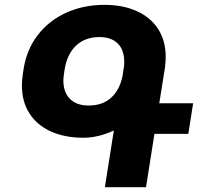

<svg xmlns="http://www.w3.org/2000/svg" viewBox="-20 -780 841 800"><path d="M764.6 -222.2H623.5L588.4 0H417L452.1 -222.2L454.6 -236.3Q389.2 -206.1 327.6 -206.1Q250 -206.1 192.1 -232.2Q134.3 -258.3 102.8 -307.4Q71.3 -356.4 71.3 -423.8Q71.3 -445.3 75.2 -471.7L78.6 -494.1Q91.3 -574.7 138.2 -635Q185.1 -695.3 256.8 -727.5Q328.6 -759.8 415 -759.8Q492.2 -759.8 550 -733.6Q607.9 -707.5 639.2 -658.7Q670.4 -609.9 670.4 -543Q670.4 -526.9 668 -505.9H668.5L664.1 -478L663.1 -471.7L662.6 -468.8L643.6 -349.6H784.7ZM490.2 -461.4 496.6 -503.4Q497.6 -510.3 497.6 -523.4Q497.6 -571.8 470.7 -598.6Q443.8 -625.5 394.5 -625.5Q334.5 -625.5 297.1 -590.1Q259.8 -554.7 249.5 -491.7L246.6 -473.1Q244.1 -456.1 244.1 -443.8Q244.1 -395.5 271.5 -367.9Q298.8 -340.3 349.1 -340.3Q406.7 -340.3 442.4 -372.3Q478 -404.3 490.2 -461.4Z"/></svg>

Font: Mardoto Black
Style: Italic
Weight: 900
Italic angle: -12°
Designer: Christian Robertson, Vahan Hovhannisyan
Foundry: Google
Version: Version 1.000